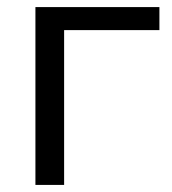

<svg xmlns="http://www.w3.org/2000/svg" viewBox="-20 -522 485 542"><path d="M80 0H161V-437H430V-502H80Z"/></svg>

Font: Poppy and Pepper
Style: Regular
Weight: 400
Designer: Thy Ha
Foundry: Thy Ha
Version: Version 0.001;Glyphs 3.2 (3227)